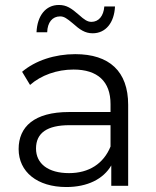

<svg xmlns="http://www.w3.org/2000/svg" viewBox="-20 -748 630 773"><path d="M247 5C332 5 396 -27 428 -82V0H496V-326C496 -461 420 -530 283 -530C200 -530 122 -504 69 -459L101 -406C145 -445 209 -468 276 -468C373 -468 425 -420 425 -329V-297H258C117 -297 55 -237 55 -148C55 -56 130 5 247 5ZM125 -150C125 -213 170 -244 260 -244H425V-158C397 -89 338 -51 258 -51C174 -51 125 -89 125 -150ZM170 -618C171 -658 191 -682 222 -682C238 -682 249 -674 273 -654C301 -629 322 -614 353 -614C406 -614 440 -657 443 -722H400C397 -683 377 -660 348 -660C332 -660 319 -669 298 -688C267 -715 248 -728 217 -728C164 -728 130 -685 127 -618Z"/></svg>

Font: Malon Grotesk
Style: Regular
Weight: 400
Designer: Julieta Ulanovsky
Foundry: Julieta Ulanovsky
Version: Version 7.200